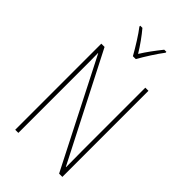

<svg xmlns="http://www.w3.org/2000/svg" viewBox="-282 -1089 1126 1126"><g transform="rotate(45 281.0 -526.0)"><path d="M269 -844H293C318 -889 358 -952 390 -994V-1001H372C337 -957 307 -917 281 -875C256 -917 220 -967 191 -1001H173V-994C200 -960 243 -891 269 -844ZM477 -51V-765H451V-241C451 -207 452 -154 452 -107H450L113 -765H86V-51H112V-585C112 -640 112 -676 111 -712H113L450 -51Z"/></g></svg>

Font: Noto Sans Tamil UI Condensed Thin
Style: Regular
Weight: 100
Width: 3
Designer: Jelle Bosma - Monotype Design Team
Foundry: Monotype Imaging Inc.
Version: Version 2.004